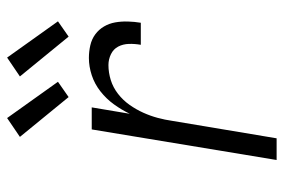

<svg xmlns="http://www.w3.org/2000/svg" viewBox="-149 -649 798 540"><g transform="rotate(-90 250.0 -379.0)"><path d="M70 0 156 -520H218L200 -413Q211 -436 226.5 -457.5Q242 -479 263 -495.5Q284 -512 308.5 -520Q333 -528 357 -528Q375 -528 392.5 -524Q410 -520 423.5 -510Q437 -500 445.5 -485.5Q454 -471 457 -454Q460 -437 459.5 -418.5Q459 -400 456 -382H394Q397 -399 396.5 -415.5Q396 -432 389 -445.5Q382 -459 367.5 -466Q353 -473 337 -473Q316 -473 295 -466.5Q274 -460 256 -446Q238 -432 225 -413.5Q212 -395 203 -375Q194 -355 188.5 -334.5Q183 -314 180 -293L131 0ZM417 -585 305 -722 358 -758 460 -615ZM247 -585 135 -722 188 -758 290 -615Z"/></g></svg>

Font: Iosevka SS04 Light Oblique
Style: Regular
Weight: 300
Italic angle: -9°
Monospace: yes
Designer: Belleve Invis
Foundry: Belleve Invis
Version: Version 19.0.0; ttfautohint (v1.8.4)